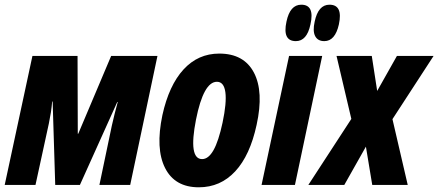

<svg xmlns="http://www.w3.org/2000/svg" viewBox="-31 -787 1865 817"><path d="M-11 0 107 -549H299L300 -218H302L442 -549H639L523 0H392L445 -253Q451 -279 457 -303.5Q463 -328 470 -353H468L309 0H204L193 -355H191Q189 -331 185.5 -308.5Q182 -286 177 -262L120 0Z M815 10Q713 10 671.5 -72Q630 -154 660 -297Q688 -424 750 -491.5Q812 -559 902 -559Q1007 -559 1049.5 -478Q1092 -397 1061 -256Q1033 -126 970 -58Q907 10 815 10ZM829 -110Q856 -110 877.5 -148Q899 -186 916 -265Q934 -350 928 -394.5Q922 -439 892 -439Q835 -439 803 -278Q770 -110 829 -110Z M1228 -612Q1170 -612 1188 -695Q1203 -767 1251 -767Q1309 -767 1290 -683Q1275 -612 1228 -612ZM1349 -612Q1321 -612 1310 -633.5Q1299 -655 1308 -695Q1323 -767 1371 -767Q1429 -767 1411 -683Q1395 -612 1349 -612ZM1082 0 1199 -549H1340L1224 0Z M1281 0 1464 -281 1401 -549H1551L1574 -400L1658 -549H1814L1639 -280L1704 0H1553L1526 -163L1434 0Z"/></svg>

Font: Noto Sans ExtraCondensed ExtraBold
Style: Italic
Weight: 800
Width: 2
Italic angle: -12°
Designer: Monotype Design Team
Foundry: Monotype Imaging Inc.
Version: Version 2.013; ttfautohint (v1.8.4.7-5d5b)